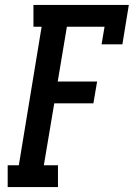

<svg xmlns="http://www.w3.org/2000/svg" viewBox="-20 -755 540 775"><path d="M11 0V-88H56L148 -647H115V-735H500L474 -576H390L402 -647H250L213 -426H372L357 -338H199L157 -88H214V0Z"/></svg>

Font: Iosevka Slab Semibold
Style: Italic
Weight: 600
Italic angle: -9°
Monospace: yes
Designer: Belleve Invis
Foundry: Belleve Invis
Version: Version 11.1.1; ttfautohint (v1.8.3)